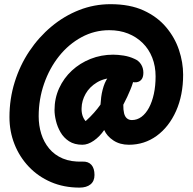

<svg xmlns="http://www.w3.org/2000/svg" viewBox="-20 -657 912 905"><path d="M355.1 227.3Q281 227.3 220.3 201.2Q159.7 175.1 115.8 128.8Q72 82.6 48.3 22.6Q24.6 -37.4 24.6 -105Q24.6 -190.7 49.1 -269.6Q73.6 -348.6 118.1 -415.3Q162.7 -482 222.4 -531.8Q282.1 -581.7 352.9 -609.5Q423.8 -637.3 501.1 -637.3Q592.3 -637.3 656.9 -607.7Q721.6 -578 762.9 -528.9Q804.2 -479.9 823.7 -421.3Q843.2 -362.8 843.2 -305Q843.2 -208.4 809.8 -133.6Q776.3 -58.8 718.5 -16.7Q660.7 25.3 587.6 25.3Q545.4 25.3 514.9 5.3Q484.3 -14.7 471.1 -44.1Q450 -13.2 422.1 6.1Q394.2 25.3 368.4 25.3Q330.7 25.3 305.2 8.6Q279.8 -8.1 265.1 -33.9Q250.3 -59.7 243.7 -87.6Q237 -115.4 237 -138Q237 -193.7 258.8 -241.3Q280.7 -289 318.7 -324.2Q356.7 -359.4 406.8 -379.4Q457 -399.3 513.4 -399.3Q535.6 -399.3 562.6 -395.1Q589.7 -390.8 612.8 -380Q633.4 -371.7 644.6 -354.1Q655.8 -336.6 655.8 -314Q655.8 -291 644.7 -279.7Q633.6 -268.3 614.7 -269Q599.3 -269.7 586.6 -275.1Q573.8 -280.6 559.8 -285.4Q545.9 -290.2 524.7 -290.2Q473 -290.2 437.4 -268.8Q401.9 -247.3 383.6 -214.8Q365.3 -182.2 364.6 -147.7Q363.8 -128.8 368.7 -113.1Q373.6 -97.4 383.6 -86.1Q405.3 -105.4 423.1 -125.6Q440.9 -145.7 453.7 -164.1Q454.7 -181.9 457 -199.3Q459.3 -216.8 463.6 -233.4Q467.8 -250.1 473.8 -264.6Q479.9 -279 488.3 -291Q501.2 -309 515.1 -321.1Q529 -333.2 547 -333.2Q577.9 -333.2 596.8 -314.3Q615.8 -295.3 606.1 -266.2Q601.9 -252 594.9 -235.2Q587.9 -218.3 579.7 -200.5Q571.4 -182.7 561.2 -163.4Q560.9 -139.2 564.8 -123.2Q568.7 -107.2 578.2 -99.2Q587.7 -91.1 601.8 -91.1Q626.3 -91.1 646.9 -106.3Q667.4 -121.6 682.3 -149.4Q697.1 -177.2 705.3 -214.8Q713.4 -252.3 713.4 -297Q713.4 -344.9 697.7 -385Q682 -425.1 652.6 -454.2Q623.1 -483.3 583.4 -499Q543.8 -514.7 495.1 -514.7Q425.1 -514.7 364.3 -481.7Q303.6 -448.8 258.3 -392.1Q213.1 -335.3 187.7 -262.2Q162.3 -189.1 162.3 -109Q162.3 -65.6 174.4 -26.4Q186.6 12.8 211.8 43.2Q237 73.6 275.9 90.1Q314.9 106.7 369.1 104.7Q396.4 103.7 410.9 120.1Q425.4 136.6 425.4 167.9Q425.4 196.7 406.7 212Q387.9 227.3 355.1 227.3Z"/></svg>

Font: Playpen Sans Hebrew
Style: Regular
Weight: 400
Designer: Tom Grace, Laura Meseguer, Veronika Burian, José Scaglione
Foundry: TypeTogether
Version: Version 2.000